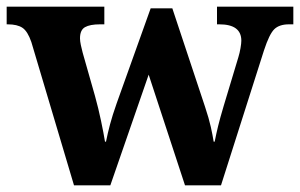

<svg xmlns="http://www.w3.org/2000/svg" viewBox="-23 -556 900 576"><path d="M71 -430Q60 -462 44.5 -472.5Q29 -483 0 -483H-3V-536H290V-483H277Q247 -483 232 -474.5Q217 -466 217 -441Q217 -433 219.5 -421Q222 -409 225 -398L262 -268Q272 -232 280 -194Q288 -156 292 -131H295Q300 -156 307 -182.5Q314 -209 327 -246L429 -531H494L592 -236Q604 -200 609.5 -175Q615 -150 618 -131H621Q626 -156 631.5 -178.5Q637 -201 648 -238L692 -384Q696 -397 698.5 -411.5Q701 -426 701 -434Q701 -483 635 -483H628V-536H857V-483H844Q815 -483 800 -468.5Q785 -454 769 -405L640 0H532L423 -332L308 0H199Z"/></svg>

Font: Noto Serif Oriya
Style: Bold
Weight: 700
Designer: David Williams
Foundry: Google LLC, David Williams
Version: Version 1.051; ttfautohint (v1.8.4.7-5d5b)